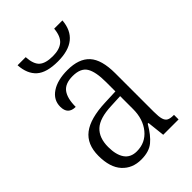

<svg xmlns="http://www.w3.org/2000/svg" viewBox="-219 -819 920 920"><g transform="rotate(-45 241.0 -359.5)"><path d="M46 -148Q46 -226 95.5 -264Q145 -302 249 -306L322 -309V-372Q322 -442 302.5 -474Q283 -506 229 -506Q178 -506 156.5 -477.5Q135 -449 135 -391Q83 -391 83 -444Q83 -490 123.5 -517Q164 -544 232 -544Q309 -544 346 -503.5Q383 -463 383 -371V-109Q383 -76 388 -59.5Q393 -43 404.5 -37Q416 -31 438 -31H441V0H337L327 -90H322Q293 -40 262.5 -15Q232 10 179 10Q119 10 82.5 -30Q46 -70 46 -148ZM322 -189V-277L259 -274Q178 -271 143.5 -239Q109 -207 109 -145Q109 -92 129.5 -62.5Q150 -33 192 -33Q250 -33 286 -77Q322 -121 322 -189ZM79 -729H134Q137 -679 159 -659.5Q181 -640 230 -640Q275 -640 299 -660.5Q323 -681 327 -729H383Q373 -605 229 -605Q153 -605 118 -636Q83 -667 79 -729Z"/></g></svg>

Font: Noto Serif NarrowLight
Style: Regular
Weight: 300
Width: 4
Designer: Monotype Design Team
Foundry: Monotype Imaging Inc.
Version: Version 1.001